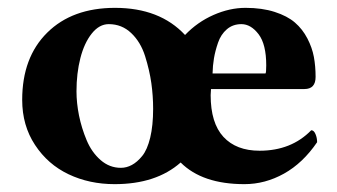

<svg xmlns="http://www.w3.org/2000/svg" viewBox="-20 -464 868 494"><path d="M259.8 -401.9Q235.4 -401.9 216.1 -377.7Q196.8 -353.5 186.8 -314.5Q176.8 -275.4 176.8 -229Q176.8 -199.2 183.3 -166.7Q189.9 -134.3 202.9 -103.3Q215.8 -72.3 238.8 -52.2Q261.7 -32.2 291 -32.2Q305.7 -32.2 319.3 -39.6Q333 -46.9 345.9 -62.7Q358.9 -78.6 366.5 -109.9Q374 -141.1 374 -184.1Q374 -216.8 369.4 -250Q364.7 -283.2 353.3 -319.6Q341.8 -356 317.6 -378.9Q293.5 -401.9 259.8 -401.9ZM526.9 -274.9H663.1Q665 -276.9 665 -295.9Q665 -350.1 645.3 -376Q625.5 -401.9 601.1 -401.9Q579.1 -401.9 563.7 -388.7Q548.3 -375.5 541 -354.2Q533.7 -333 530.5 -314Q527.3 -294.9 526.9 -274.9ZM37.1 -207Q37.1 -316.4 101.6 -380.1Q166 -443.8 275.9 -443.8Q391.1 -443.8 456.1 -374Q487.8 -407.2 529.3 -425.5Q570.8 -443.8 611.8 -443.8Q654.3 -443.8 686.8 -433.3Q719.2 -422.9 738.8 -406Q758.3 -389.2 770.8 -365.2Q783.2 -341.3 787.6 -317.4Q792 -293.5 792 -266.1Q792 -234.9 763.2 -234.9H522.9Q522.9 -232.9 522.5 -228Q522 -223.1 522 -219.2Q522 -147.5 554.9 -111.8Q587.9 -76.2 647.9 -76.2Q729.5 -76.2 780.8 -128.9Q787.6 -128.9 791.7 -119.1Q795.9 -109.4 795.9 -98.1Q759.3 -44.4 710.7 -17.3Q662.1 9.8 608.9 9.8Q500.5 9.8 444.8 -45.9Q381.8 9.8 274.9 9.8Q210 9.8 156.5 -15.6Q103 -41 70.1 -91.1Q37.1 -141.1 37.1 -207Z"/></svg>

Font: Common Serif
Style: Bold
Weight: 700
Designer: Philipp H. Poll, Khaled Hosny
Foundry: Stefan Peev, Context Ltd.
Version: Version 1.026